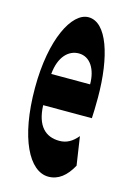

<svg xmlns="http://www.w3.org/2000/svg" viewBox="-97 -633 471 697"><g transform="rotate(15 138.5 -284.5)"><path d="M156 14C193 14 222 -9 245 -51L229 -158C209 -134 188 -122 161 -122C109 -122 74 -154 71 -232H254C255 -246 256 -277 256 -309C256 -464 217 -583 148 -583C86 -583 26 -469 26 -285C26 -96 84 14 156 14ZM70 -349C76 -416 110 -447 148 -447C191 -447 216 -405 216 -349Z"/></g></svg>

Font: 寒蝉无机体 CompactMedium
Style: Regular
Weight: 500
Width: 3
Designer: ChillTanhei {Warren2060}; 
Source Han Sans {Ryoko NISHIZUKA 西塚涼子 (kana, bopomofo & ideographs); Paul D. Hunt (Latin, Gre
Foundry: ChillType&Adobe
Version: Version 1.000;Glyphs 3.1.1 (3135)